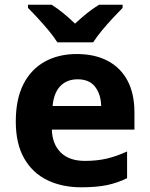

<svg xmlns="http://www.w3.org/2000/svg" viewBox="-20 -786 637 816"><path d="M306 -556.4Q382.4 -556.4 437.3 -527.6Q492.3 -498.8 521.9 -443.4Q551.4 -388 551.4 -307.7V-235.1H200.3Q202.3 -173.4 238.3 -137.8Q274.2 -102.2 340.8 -102.2Q392.4 -102.2 434 -112Q475.7 -121.8 520.1 -142.3V-28.7Q479.7 -8.8 435.1 0.6Q390.6 10 325.2 10Q244.3 10 181.6 -20.1Q118.8 -50.2 82.9 -112.6Q47.1 -175 47.1 -269.5Q47.1 -364.8 79.6 -428.4Q112.2 -492 170.6 -524.2Q228.9 -556.4 306 -556.4ZM309.9 -449Q264.6 -449 236.6 -420.4Q208.7 -391.8 203.5 -335.6H410Q409 -384.7 384.4 -416.9Q359.8 -449 309.9 -449ZM223.7 -606Q209.5 -629 187.2 -655.8Q164.9 -682.6 141.2 -708.3Q117.5 -734 98.9 -752.4V-766H199.2Q225.2 -749.6 249.2 -729.9Q273.3 -710.2 298.9 -685.6Q325.3 -710.2 350.2 -730.2Q375.2 -750.2 401.2 -766H501V-752.4Q483.2 -734.6 459.3 -708.9Q435.4 -683.2 412.9 -656.1Q390.4 -629 376 -606Z"/></svg>

Font: Noto Sans Meetei Mayek
Style: Regular
Weight: 400
Designer: Monotype Design Team and Neelakash Kshetrimayum
Foundry: Monotype Imaging Inc.
Version: Version 2.002